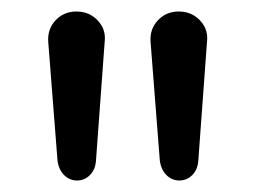

<svg xmlns="http://www.w3.org/2000/svg" viewBox="-20 -732 445 334"><path d="M114 -418Q101 -418 91.5 -427.5Q82 -437 80 -453L64 -658Q62 -681 76.5 -696.5Q91 -712 113 -712Q128 -712 139.5 -705Q151 -698 157.5 -686Q164 -674 162 -658L147 -453Q146 -437 136.5 -427.5Q127 -418 114 -418ZM292 -418Q279 -418 269.5 -427.5Q260 -437 258 -453L242 -658Q240 -681 254.5 -696.5Q269 -712 291 -712Q306 -712 317.5 -705Q329 -698 335.5 -686Q342 -674 340 -658L325 -453Q324 -437 314.5 -427.5Q305 -418 292 -418Z"/></svg>

Font: Nunito Medium
Style: Regular
Weight: 500
Designer: Vernon Adams
Foundry: Vernon Adams
Version: Version 3.602